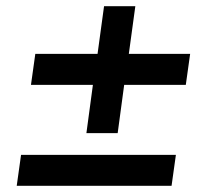

<svg xmlns="http://www.w3.org/2000/svg" viewBox="-20 -600 683 620"><path d="M259 -170H360L381 -326H580L594 -426H396L417 -580H316L295 -426H94L80 -326H280ZM34 0H534L548 -100H48Z"/></svg>

Font: Mluvka SemiBold
Style: Italic
Weight: 600
Italic angle: -8°
Designer: Modified by Jiří Krblich, Original typeface by Gumpita Rahayu
Foundry: Gumpita Rahayu & Jiří Krblich
Version: Version 2.000;Glyphs 3.1.1 (3134)